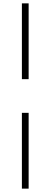

<svg xmlns="http://www.w3.org/2000/svg" viewBox="-20 -900 300 1140"><path d="M110 -880H150V-430H110ZM110 -230H150V220H110Z"/></svg>

Font: Lineal Thin
Style: Regular
Weight: 200
Designer: Created by Frank Adebiaye with contributions from Anton Moglia & Ariel Martín Pérez
Created by Frank ADEBIAYE with FontF
Foundry: Velvetyne Type Foundry
Version: Version 2.000;Glyphs 3.2 (3227)